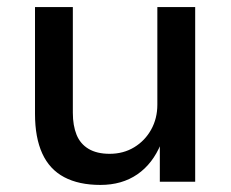

<svg xmlns="http://www.w3.org/2000/svg" viewBox="-20 -514 653 543"><path d="M264 9Q203 9 161.5 -13Q120 -35 99.5 -80Q79 -125 79 -192V-494H186V-195Q186 -159 196.5 -133Q207 -107 230.5 -93Q254 -79 290 -79Q329 -79 359.5 -97.5Q390 -116 407.5 -147.5Q425 -179 425 -218V-494H532V0H432V-107H435Q412 -51 368.5 -21Q325 9 264 9Z"/></svg>

Font: Nunito Sans 9pt SemiBold
Style: Regular
Weight: 600
Version: Version 3.101;gftools[0.9.27]